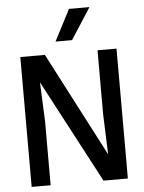

<svg xmlns="http://www.w3.org/2000/svg" viewBox="-61 -980 772 1028"><g transform="rotate(-5 325.0 -466.0)"><path d="M67 0V-698H199L490 -138L482 -354V-698H584V0H453L160 -554L169 -345V0ZM262 -764 349 -932H459L351 -764Z"/></g></svg>

Font: Azeret Mono Thin
Style: Regular
Weight: 400
Version: Version 1.002